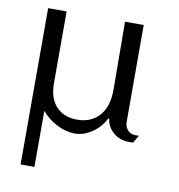

<svg xmlns="http://www.w3.org/2000/svg" viewBox="-77 -571 763 819"><g transform="rotate(10 304.0 -161.5)"><path d="M270 -53Q330 -53 365.5 -92.5Q401 -132 401 -206L399 -500H480V-81Q480 -59 493 -45Q506 -31 527 -31H542L522 2H503Q465 2 437.5 -21Q410 -44 404 -81H400Q381 -42 344.5 -17.5Q308 7 270 7Q232 7 192 -13.5Q152 -34 126 -66V177H66V-500H146V-190Q146 -123 179.5 -88Q213 -53 270 -53Z"/></g></svg>

Font: Wittgenstein
Style: Regular
Weight: 400
Designer: Jörg Drees
Foundry: Jörg Drees
Version: Version 1.003;Glyphs 3.1.2 (3151)